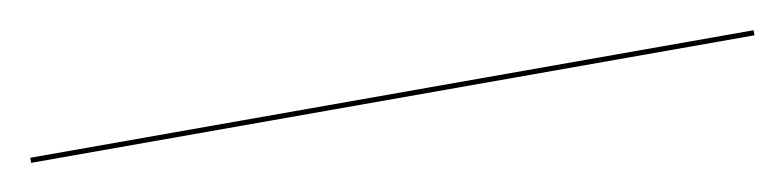

<svg xmlns="http://www.w3.org/2000/svg" viewBox="-25 75 608 149"><g transform="rotate(-10 279.0 150.0)"><path d="M-5.5 148V152H564.5V148Z"/></g></svg>

Font: Bodoni* 48pt Fatface
Style: Regular
Weight: 900
Version: Version 2.3